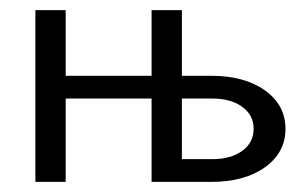

<svg xmlns="http://www.w3.org/2000/svg" viewBox="-20 -360 610 380"><path d="M340 -45H400Q437 -45 459.5 -61.5Q482 -78 482 -105Q482 -132 459.5 -148.5Q437 -165 400 -165H340ZM50 0V-340H110V-210H280V-340H340V-210H398Q464 -210 504.5 -181Q545 -152 545 -105Q545 -58 504.5 -29Q464 0 398 0H280V-165H110V0Z"/></svg>

Font: Glametrix
Style: Regular
Weight: 500
Designer: gluk
Foundry: gluk
Version: Version 0.40